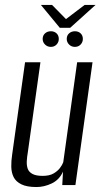

<svg xmlns="http://www.w3.org/2000/svg" viewBox="-20 -746 412 774"><path d="M127 8Q88 8 66 -3Q44 -14 35 -32Q26 -50 25.5 -73.5Q25 -97 29 -123L81 -495H143L92 -131Q89 -114 88 -97Q87 -80 91.5 -66.5Q96 -53 110.5 -45Q125 -37 152 -37Q179 -37 195.5 -46.5Q212 -56 221.5 -68.5Q231 -81 235 -92L291 -495H353L284 0H231L234 -54Q219 -21 188.5 -6.5Q158 8 127 8ZM185 -557Q171 -557 161.5 -566.5Q152 -576 152 -589Q152 -603 161.5 -611.5Q171 -620 185 -620Q199 -620 208 -611.5Q217 -603 217 -589Q217 -576 208 -566.5Q199 -557 185 -557ZM282 -557Q268 -557 258.5 -566.5Q249 -576 249 -589Q249 -603 258.5 -611.5Q268 -620 282 -620Q296 -620 305 -611.5Q314 -603 314 -589Q314 -576 305 -566.5Q296 -557 282 -557ZM221 -634 145 -726H190L246 -669L321 -726H365L263 -634Z"/></svg>

Font: Alumni Sans
Style: Italic
Weight: 400
Italic angle: -8°
Version: Version 1.016